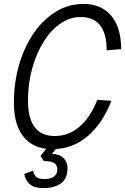

<svg xmlns="http://www.w3.org/2000/svg" viewBox="-20 -746 640 981"><path d="M247 16Q152 16 101.5 -45.5Q51 -107 51 -221Q51 -324 77.5 -415Q104 -506 152 -576Q200 -646 265 -686Q330 -726 406 -726Q497 -726 548 -666Q599 -606 599 -495L525 -489Q525 -659 391 -659Q337 -659 288.5 -625.5Q240 -592 203 -533Q166 -474 144.5 -396.5Q123 -319 123 -232Q123 -51 260 -51Q331 -51 387 -99.5Q443 -148 477 -236L549 -231Q504 -114 426.5 -49Q349 16 247 16ZM201 215Q155 215 132 195Q109 175 104 143L149 126Q153 147 165.5 158Q178 169 206 169Q237 169 255 156.5Q273 144 273 119Q273 101 259.5 89Q246 77 204 77L187 51L234 -8H286L245 40Q284 41 304.5 61.5Q325 82 325 113Q325 167 291.5 191Q258 215 201 215Z"/></svg>

Font: Geist Mono Light
Style: Italic
Weight: 300
Italic angle: -12°
Monospace: yes
Designer: Basement.studio, Andrés Briganti, Mateo Zaragoza
Foundry: Basement.studio, Vercel, Andrés Briganti, Guido Ferreyra, Mateo Zaragoza
Version: Version 1.500; ttfautohint (v1.8.4.7-5d5b)